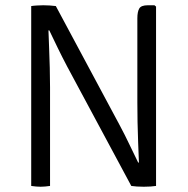

<svg xmlns="http://www.w3.org/2000/svg" viewBox="-20 -706 712 729"><path d="M98.5 -683Q108 -684.5 121.2 -685.2Q134.5 -686 144.5 -686Q156 -686 169 -685.2Q182 -684.5 192 -683L171 -591L164 -590.5Q165 -560 166.5 -523.2Q168 -486.5 169 -448.2Q170 -410 170 -375V0Q160 1.5 151 2.2Q142 3 134 3Q126 3 117 2.2Q108 1.5 98.5 0ZM235 -453.5Q216 -489.5 199.5 -523.5Q183 -557.5 167 -591L130 -637L192 -683L435 -229.5Q454.5 -193 471.5 -157.2Q488.5 -121.5 504.5 -89L541.5 -51.5L478.5 0ZM572.5 -681V0Q563 1.5 551.5 2.2Q540 3 526 3Q511.5 3 499.8 2.2Q488 1.5 478.5 0L500.5 -89H507.5Q506 -125.5 504.5 -165Q503 -204.5 502.2 -243.5Q501.5 -282.5 501.5 -317V-636.5Q501.5 -661.5 508.8 -673.8Q516 -686 541 -686H566.5Z"/></svg>

Font: Signika Light
Style: Regular
Weight: 300
Designer: Anna Giedry
Foundry: Anna Giedry
Version: Version 2.000